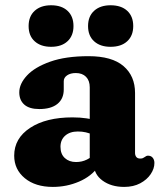

<svg xmlns="http://www.w3.org/2000/svg" viewBox="-20 -707 622 740"><path d="M341.9 -74.6V-89.4L325.9 -95.6V-370.5Q325.9 -396.2 311.6 -410.9Q297.2 -425.5 272.2 -425.5Q251.5 -425.5 238.6 -416.6Q225.7 -407.7 225.7 -393.9V-362.1Q225.7 -326.1 201.2 -306.4Q176.7 -286.7 131.5 -286.7Q92.9 -286.7 73.6 -303.9Q54.3 -321 54.3 -351.1Q54.3 -384 84.1 -416.1Q113.9 -448.2 173.4 -469.3Q232.9 -490.5 321.2 -490.5Q411.7 -490.5 456.1 -452.2Q500.5 -414 500.5 -348.7V-117.2Q500.5 -108.6 505.2 -102.2Q510 -95.9 520.4 -95.9Q526.9 -95.9 530.7 -97.6Q534.6 -99.4 537.7 -101.7Q540.5 -103.7 543.4 -105.3Q546.3 -107 550.4 -107Q562.1 -107 568.6 -99Q575.1 -91 575.1 -78.8Q575.1 -57 560.7 -35.7Q546.4 -14.4 520.3 -0.5Q494.2 13.4 458.5 13.4Q408.7 13.4 375.3 -10.9Q341.9 -35.3 341.9 -74.6ZM34.7 -107.1Q34.7 -174 96.2 -214.3Q157.6 -254.6 259.6 -254.6Q289.2 -254.6 314 -250.8Q338.9 -247 355.3 -240L338.1 -187.6Q324.7 -193.7 310.6 -197Q296.5 -200.2 280 -200.2Q249.5 -200.2 231.3 -184.2Q213.1 -168.2 213.1 -141.3Q213.1 -113.3 229.8 -97.9Q246.5 -82.5 273.1 -82.5Q295.8 -82.5 315 -92Q334.2 -101.6 346.1 -116.3L358.9 -64.9Q332.2 -27.4 284.6 -7Q237 13.4 183.7 13.4Q116.3 13.4 75.5 -20.3Q34.7 -54 34.7 -107.1ZM177 -526.6Q137.1 -526.6 113.7 -547.8Q90.3 -568.9 90.3 -606.5Q90.3 -644.1 113.7 -665.4Q137.1 -686.7 177 -686.7Q217.3 -686.7 240.2 -665.4Q263.2 -644.1 263.2 -606.5Q263.2 -569.3 240.2 -548Q217.3 -526.6 177 -526.6ZM406.1 -526.6Q366.2 -526.6 342.8 -547.8Q319.4 -568.9 319.4 -606.5Q319.4 -644.1 342.8 -665.4Q366.2 -686.7 406.1 -686.7Q447.2 -686.7 470.3 -665.4Q493.5 -644.1 493.5 -606.5Q493.5 -569.3 470.3 -548Q447.2 -526.6 406.1 -526.6Z"/></svg>

Font: Fraunces SuperSoft 9pt
Style: Regular
Weight: 900
Version: Version 1.000;[b76b70a41]